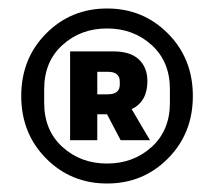

<svg xmlns="http://www.w3.org/2000/svg" viewBox="-20 -730 504 452"><path d="M375.5 -357Q317 -298 232 -298Q147 -298 88.5 -357Q30 -416 30 -504Q30 -592 88.5 -651Q147 -710 232 -710Q317 -710 375.5 -651Q434 -592 434 -504Q434 -416 375.5 -357ZM380 -488V-520Q380 -585 337 -624Q294 -663 232 -663Q170 -663 127 -624Q84 -585 84 -520V-488Q84 -423 127 -384Q170 -345 232 -345Q294 -345 337 -384Q380 -423 380 -488ZM209 -461V-400H145V-609H247Q287 -609 307 -590Q327 -571 327 -539Q327 -491 290 -473L333 -400H264L232 -461ZM209 -508H234Q262 -508 262 -531V-538Q262 -561 234 -561H209Z"/></svg>

Font: Aneliza
Style: Bold
Weight: 700
Designer: Mike Abbink, Paul van der Laan, Pieter van Rosmalen
Foundry: Bold Monday
Version: Version 3.0